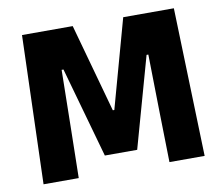

<svg xmlns="http://www.w3.org/2000/svg" viewBox="-73 -726 940 814"><g transform="rotate(-10 397.5 -319.5)"><path d="M50.9 0 70.8 -639H289.1L394.6 -258.1H401.1L506.5 -639H724.5L744.4 0H592.9L588.5 -209.5L583.9 -464.5H576.3L467.2 -75H328L218.6 -464.5H210.6L206.3 -209L202.4 0Z"/></g></svg>

Font: Anek Latin Medium
Style: Regular
Weight: 500
Designer: Yesha Goshar
Foundry: Ek Type
Version: Version 1.003